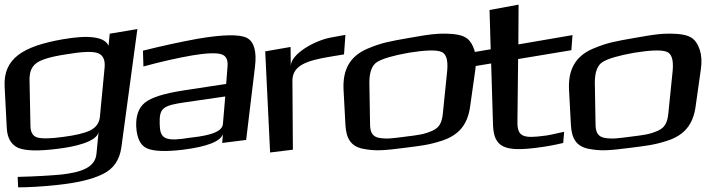

<svg xmlns="http://www.w3.org/2000/svg" viewBox="-89 -622 3105 826"><path d="M-69 -248 -60 -73C-58 -28 -41 0 -11 14C20 27 76 29 160 18C228 10 327 -11 335 -54L326 40C320 98 263 119 174 129C130 133 68 137 -13 139L-11 184C33 184 91 181 164 173C246 164 309 149 353 127C399 105 425 67 433 13L502 -497L383 -477L378 -425C362 -463 295 -473 181 -453C9 -423 -76 -370 -69 -248ZM341 -122C339 -94 325 -74 299 -61C275 -49 236 -40 183 -33C126 -25 89 -25 70 -31C52 -37 42 -54 42 -81L38 -280C38 -312 47 -335 67 -350C86 -365 128 -378 194 -388C264 -400 311 -402 333 -393C355 -384 364 -364 361 -331Z M970 -20 1008 -335C1016 -401 1004 -443 973 -459C942 -475 870 -474 760 -455C689 -442 610 -425 526 -404L528 -336C605 -357 676 -373 740 -384C800 -394 841 -395 862 -389C883 -383 892 -366 890 -338L884 -261L701 -233C617 -220 562 -203 534 -180C507 -158 495 -123 497 -77C500 -26 516 5 545 17C574 29 625 31 699 22C801 9 859 -13 870 -45L867 -7ZM598 -88C596 -157 610 -168 708 -182L880 -207L870 -88C866 -45 777 -35 717 -28L697 -25C617 -15 599 -31 598 -88Z M1162 -338 1161 -420 1052 -401 1073 34 1171 22 1169 -275C1169 -341 1232 -361 1325 -377L1391 -388L1397 -472L1337 -461C1266 -449 1162 -390 1162 -338Z M1956 -323C1961 -356 1959 -384 1952 -406C1937 -451 1916 -471 1856 -476C1792 -480 1758 -474 1672 -459C1587 -444 1555 -439 1493 -413C1412 -379 1385 -317 1389 -236L1397 -86C1400 -28 1419 7 1472 18C1528 29 1565 25 1652 14C1722 5 1754 2 1810 -16C1886 -40 1922 -87 1933 -160ZM1816 -132C1812 -97 1803 -73 1770 -59C1733 -43 1709 -41 1654 -34C1599 -27 1576 -23 1541 -29C1511 -35 1503 -56 1503 -90L1500 -267C1500 -311 1511 -341 1533 -355C1557 -370 1602 -383 1669 -395C1737 -406 1784 -408 1807 -400C1830 -393 1839 -366 1835 -319Z M2137 -95 2140 -368 2369 -406 2374 -471 2141 -431 2142 -602 2017 -579 2022 -410 1886 -387 1890 -327 2024 -349 2032 -85C2035 12 2082 31 2217 14C2258 9 2297 2 2334 -7L2338 -55C2294 -45 2266 -39 2253 -38C2164 -26 2137 -33 2137 -95Z M2926 -323C2931 -356 2929 -384 2922 -406C2907 -451 2886 -471 2826 -476C2762 -480 2728 -474 2642 -459C2557 -444 2525 -439 2463 -413C2382 -379 2355 -317 2359 -236L2367 -86C2370 -28 2389 7 2442 18C2498 29 2535 25 2622 14C2692 5 2724 2 2780 -16C2856 -40 2892 -87 2903 -160ZM2786 -132C2782 -97 2773 -73 2740 -59C2703 -43 2679 -41 2624 -34C2569 -27 2546 -23 2511 -29C2481 -35 2473 -56 2473 -90L2470 -267C2470 -311 2481 -341 2503 -355C2527 -370 2572 -383 2639 -395C2707 -406 2754 -408 2777 -400C2800 -393 2809 -366 2805 -319Z"/></svg>

Font: Gamestation Warped
Style: Regular
Weight: 400
Designer: Jonas Hecksher
Foundry: Jonas Hecksher, Playtypeª, e-types AS
Version: Version 1.003